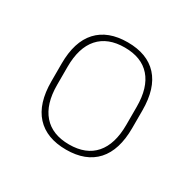

<svg xmlns="http://www.w3.org/2000/svg" viewBox="-87 -738 518 513"><g transform="rotate(30 172.0 -481.5)"><path d="M172 -316Q111.5 -316 79.2 -351.2Q47 -386.5 47 -454.5V-509Q47 -577 79.2 -612Q111.5 -647 172 -647Q232.5 -647 264.5 -612Q296.5 -577 296.5 -509V-454.5Q296.5 -386.5 264.5 -351.2Q232.5 -316 172 -316ZM172 -332Q224 -332 251.2 -363.2Q278.5 -394.5 278.5 -454V-509.5Q278.5 -569 251.2 -600Q224 -631 172 -631Q120 -631 92.5 -600Q65 -569 65 -509.5V-454Q65 -395 92.5 -363.5Q120 -332 172 -332Z"/></g></svg>

Font: Anek Gujarati Medium Thin
Style: Regular
Weight: 250
Version: Version 1.003